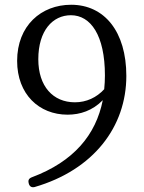

<svg xmlns="http://www.w3.org/2000/svg" viewBox="-20 -768 606 807"><path d="M101 3V4C105 17 114 21 126 18C373 -54 511 -235 511 -449C511 -635 419 -748 279 -748C153 -748 52 -660 52 -512C52 -372 144 -286 264 -286C317 -286 369 -303 412 -347C383 -201 290 -89 114 -23C101 -18 97 -10 101 3ZM141 -519C141 -640 202 -704 278 -704C361 -704 421 -620 421 -451C421 -432 420 -413 418 -393C386 -358 343 -338 295 -338C203 -338 141 -405 141 -519Z"/></svg>

Font: 寒蝉锦书宋 Text
Style: Regular
Weight: 400
Designer: 寒蝉锦书宋{Warren} 思源宋体{Ryoko NISHIZUKA 西塚涼子 (kana & ideographs); Frank Grießhammer (Latin, Greek & Cyrillic); Wenlong ZHANG 
Foundry: Adobe & ChillType
Version: Version 2.000;Glyphs 3.1.1 (3135)